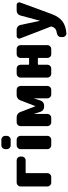

<svg xmlns="http://www.w3.org/2000/svg" viewBox="914 -1704 1018 2887"><g transform="rotate(-90 1423.5 -261.0)"><path d="M456 -520Q479 -520 496 -503Q513 -486 513 -463V-442Q513 -419 496 -402Q479 -385 456 -385H271Q263 -385 263 -376V-57Q263 -34 246 -17Q229 0 206 0H120Q97 0 80 -17Q63 -34 63 -57V-463Q63 -486 80 -503Q97 -520 120 -520Z M767 -520Q790 -520 807 -503Q824 -486 824 -463V-57Q824 -34 807 -17Q790 0 767 0H681Q658 0 641 -17Q624 -34 624 -57V-463Q624 -486 641 -503Q658 -520 681 -520ZM767 -750Q790 -750 807 -733Q824 -716 824 -693V-667Q824 -644 807 -627Q790 -610 767 -610H681Q658 -610 641 -627Q624 -644 624 -667V-693Q624 -716 641 -733Q658 -750 681 -750Z M1518 -520Q1541 -520 1557.5 -503Q1574 -486 1574 -463V-57Q1574 -34 1557.5 -17Q1541 0 1518 0H1445Q1422 0 1405 -17Q1388 -34 1388 -57V-259L1387 -260L1386 -259L1355 -161Q1347 -137 1326.5 -122Q1306 -107 1281 -107H1260Q1235 -107 1214.5 -122Q1194 -137 1186 -161L1154 -259L1153 -260V-259V-57Q1153 -34 1136 -17Q1119 0 1096 0H1026Q1003 0 986.5 -17Q970 -34 970 -57V-463Q970 -486 986.5 -503Q1003 -520 1026 -520H1104Q1130 -520 1151 -505.5Q1172 -491 1181 -467L1269 -239H1270H1271L1359 -467Q1368 -491 1389 -505.5Q1410 -520 1436 -520Z M2131 -520Q2154 -520 2171 -503Q2188 -486 2188 -463V-57Q2188 -34 2171 -17Q2154 0 2131 0H2051Q2028 0 2011.5 -17Q1995 -34 1995 -57V-193Q1995 -201 1986 -201H1902Q1893 -201 1893 -193V-57Q1893 -34 1876.5 -17Q1860 0 1837 0H1757Q1734 0 1717 -17Q1700 -34 1700 -57V-463Q1700 -486 1717 -503Q1734 -520 1757 -520H1837Q1860 -520 1876.5 -503Q1893 -486 1893 -463V-342Q1893 -333 1902 -333H1986Q1995 -333 1995 -342V-463Q1995 -486 2011.5 -503Q2028 -520 2051 -520Z M2792 -520Q2813 -520 2824.5 -503Q2836 -486 2829 -467L2654 10Q2614 116 2546.5 167.5Q2479 219 2366 228Q2343 229 2326 212.5Q2309 196 2309 173V145Q2309 122 2326 105Q2343 88 2367 85Q2410 79 2433 61Q2456 43 2467 9Q2470 2 2466 -8L2289 -467Q2281 -486 2293 -503Q2305 -520 2326 -520H2422Q2446 -520 2465.5 -504.5Q2485 -489 2491 -465L2553 -171Q2553 -170 2554 -170Q2555 -170 2555 -171L2634 -465Q2640 -489 2660.5 -504.5Q2681 -520 2706 -520Z"/></g></svg>

Font: Rounded Mplus 1c Black
Style: Regular
Weight: 900
Version: Version 1.059.20150529